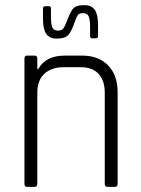

<svg xmlns="http://www.w3.org/2000/svg" viewBox="-20 -726 547 746"><path d="M147 -654V-693Q147 -702 156 -702H170Q178 -702 178 -693V-660Q178 -630 184 -618.5Q190 -607 205 -607Q220 -607 226.5 -616Q233 -625 244.5 -655.5Q256 -686 267.5 -696Q279 -706 307.5 -706Q336 -706 348.5 -687.5Q361 -669 361 -628V-587Q361 -577 352 -577H338Q330 -577 330 -587V-621Q330 -652 324 -663.5Q318 -675 303 -675Q288 -675 282.5 -667.5Q277 -660 266 -629Q255 -598 242 -587Q229 -576 200.5 -576Q172 -576 159.5 -594.5Q147 -613 147 -654ZM114 0H85Q75 0 75 -12V-498Q75 -510 85 -510H114Q125 -510 125 -498V-458H129Q157 -510 233 -510H299Q363 -510 400 -472Q437 -434 437 -368V-12Q437 0 427 0H398Q387 0 387 -12V-366Q387 -413 363 -439Q339 -465 293 -465H228Q180 -465 152.5 -439.5Q125 -414 125 -367V-12Q125 0 114 0Z"/></svg>

Font: Rajdhani
Style: Regular
Weight: 400
Designer: Satya Rajpurohit, Jyotish Sonowal
Foundry: Indian Type Foundry
Version: Version 1.201 February 1, 2022